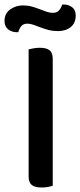

<svg xmlns="http://www.w3.org/2000/svg" viewBox="-44 -826 356 852"><path d="M190 -2Q183 1 169.5 3.5Q156 6 141 6Q110 6 96.5 -5.5Q83 -17 83 -44V-607Q91 -609 104.5 -611.5Q118 -614 133 -614Q162 -614 176 -603Q190 -592 190 -564ZM58 -802Q79 -802 97 -797Q115 -792 131.5 -785.5Q148 -779 162.5 -774Q177 -769 190 -769Q209 -769 218.5 -780.5Q228 -792 232 -806H238Q260 -806 276 -794Q292 -782 292 -757Q292 -724 270 -706Q248 -688 213 -688Q191 -688 171.5 -693Q152 -698 135.5 -704.5Q119 -711 104.5 -716Q90 -721 78 -721Q59 -721 50 -709.5Q41 -698 37 -683H31Q9 -683 -7.5 -695.5Q-24 -708 -24 -733Q-24 -766 1 -784Q26 -802 58 -802Z"/></svg>

Font: Baloo Paaji 2 Medium
Style: Regular
Weight: 500
Designer: Shuchita Grover, Noopur Datye and Ek Type
Foundry: Ek Type
Version: Version 1.640;hotconv 1.0.111;makeotfexe 2.5.65597; ttfautoh